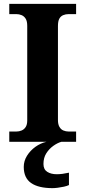

<svg xmlns="http://www.w3.org/2000/svg" viewBox="-20 -734 441 994"><path d="M28 0V-53H64Q79 -53 92 -58.5Q105 -64 113 -76.5Q121 -89 121 -111V-600Q121 -624 113 -637Q105 -650 92 -655.5Q79 -661 64 -661H28V-714H374V-661H336Q320 -661 307 -655.5Q294 -650 287 -637Q280 -624 280 -599V-112Q280 -91 287.5 -77.5Q295 -64 308 -58.5Q321 -53 336 -53H374V0ZM252 240Q179 240 141 213.5Q103 187 103 130Q103 99 120 72Q137 45 163.5 26Q190 7 221 0H298Q277 6 255.5 21.5Q234 37 219.5 60Q205 83 205 115Q205 143 224.5 155.5Q244 168 274 168Q288 168 303.5 166Q319 164 337 160V224Q327 229 311 232.5Q295 236 279 238Q263 240 252 240Z"/></svg>

Font: Noto Serif Myanmar
Style: Regular
Weight: 400
Designer: Ben Mitchell and the Monotype Design Team
Foundry: Monotype Imaging Inc.
Version: Version 2.106